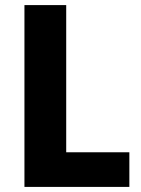

<svg xmlns="http://www.w3.org/2000/svg" viewBox="-20 -734 555 754"><path d="M76 0V-714H240V-136H488V0Z"/></svg>

Font: Noto Sans Arabic SemCond ExtBd
Style: Regular
Weight: 800
Width: 4
Designer: Monotype Design Team, Nadine Chahine, Nizar Qandah and Khaled Hosny
Foundry: Monotype Imaging Inc.
Version: Version 2.012; ttfautohint (v1.8.4.7-5d5b)